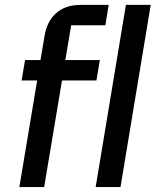

<svg xmlns="http://www.w3.org/2000/svg" viewBox="-20 -760 640 780"><path d="M58.6 0H159.4L231.9 -433.2H371.8L385.7 -516H245.4L269.2 -657.3H408L421.5 -740.1H306.5C219.1 -740.1 173.3 -686.8 161.2 -615.1L144.5 -516H81.7L67.8 -433.2H131ZM368.6 0H469.5L592.3 -740.1H491.5Z"/></svg>

Font: Margiela Mono Italic Medium It
Style: Regular
Weight: 500
Designer: Mike Abbink, Paul van der Laan, Pieter van Rosmalen
Foundry: Bold Monday
Version: Version 2.003 2021